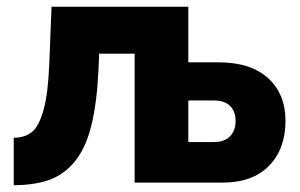

<svg xmlns="http://www.w3.org/2000/svg" viewBox="-20 -545 894 573"><path d="M21 7.8V-133.8Q54.7 -134.3 75.4 -151.1Q96.2 -168 109.9 -216.8Q123.5 -265.6 127 -353L133.8 -524.9H542V-358.9H633.8Q728 -358.9 780 -311.8Q832 -264.6 832 -184.1Q832 -100.6 783 -50.3Q733.9 0 644 0H381.8V-384.8H275.9L273.9 -335.9Q269 -235.8 252.4 -169.7Q235.8 -103.5 204.1 -64.2Q172.4 -24.9 128.7 -8.8Q85 7.3 21 7.8ZM542 -121.1H618.2Q649.9 -121.1 666.5 -138.2Q683.1 -155.3 683.1 -184.1Q683.1 -211.9 667 -228.5Q650.9 -245.1 618.2 -245.1H542Z"/></svg>

Font: Raleway-v4020 ExtraBold
Style: Regular
Weight: 800
Designer: Matt McInerney, Pablo Impallari, Rodrigo Fuenzalida
Foundry: Matt McInerney, Pablo Impallari, Rodrigo Fuenzalida
Version: Version 4.020;PS 004.020;hotconv 1.0.88;makeotf.lib2.5.64775